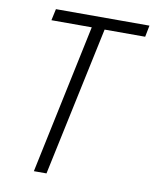

<svg xmlns="http://www.w3.org/2000/svg" viewBox="-81 -776 677 839"><g transform="rotate(10 257.0 -357.0)"><path d="M127 0 267 -663H88L99 -714H514L504 -663H324L183 0Z"/></g></svg>

Font: Noto Sans SemiCondensed Light
Style: Italic
Weight: 300
Width: 4
Italic angle: -12°
Designer: Monotype Design Team
Foundry: Monotype Imaging Inc.
Version: Version 2.013; ttfautohint (v1.8.4.7-5d5b)